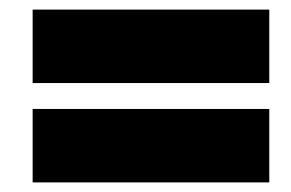

<svg xmlns="http://www.w3.org/2000/svg" viewBox="-20 -587 607 400"><path d="M48 -207H541V-360H48ZM48 -414H541V-567H48Z"/></svg>

Font: Rabbid Highway Sign IV
Style: Blk
Weight: 400
Foundry: Cannot Into Space Fonts
Version: Version 0.277